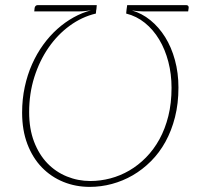

<svg xmlns="http://www.w3.org/2000/svg" viewBox="-20 -723 777 751"><path d="M331 8Q276 8 228 -11.5Q180 -31 144 -68Q108 -105 87.2 -159.2Q66.5 -213.5 66.5 -282.5Q66.5 -335 76.8 -382.8Q87 -430.5 105.5 -472Q124 -513.5 149.2 -548.2Q174.5 -583 204.5 -609.8Q234.5 -636.5 267.8 -655Q301 -673.5 335.5 -682.5Q324 -681 313 -679.8Q302 -678.5 292 -678.5H114L115.5 -692.5Q116.5 -697 119.5 -700Q122.5 -703 127.5 -703H358.5L357 -685.5H356.5L355 -670Q300 -657 252.5 -622.2Q205 -587.5 169.8 -536.5Q134.5 -485.5 114.2 -421.2Q94 -357 94 -284.5Q94 -219 113.2 -168.8Q132.5 -118.5 165.2 -84.5Q198 -50.5 241.5 -32.8Q285 -15 333.5 -15Q372.5 -15 411.5 -25.2Q450.5 -35.5 485.8 -56Q521 -76.5 551.2 -107.2Q581.5 -138 603.8 -178.5Q626 -219 638.5 -269.2Q651 -319.5 651 -379.5Q651 -433 638.5 -481.2Q626 -529.5 602.8 -568.2Q579.5 -607 546.8 -633.5Q514 -660 473.5 -670L475 -685.5L477.5 -703H708.5Q713.5 -703 716 -700Q718.5 -697 718 -692.5L716 -678.5H538.5Q528.5 -678.5 517.5 -679.5Q506.5 -680.5 496 -682Q535 -671 568.2 -644Q601.5 -617 626 -577.8Q650.5 -538.5 664.2 -488.2Q678 -438 678 -380.5Q678 -318 664.5 -264.8Q651 -211.5 627.2 -168.5Q603.5 -125.5 570.5 -92.5Q537.5 -59.5 499 -37.2Q460.5 -15 417.8 -3.5Q375 8 331 8Z"/></svg>

Font: Lato Thin
Style: Italic
Weight: 200
Italic angle: -7°
Designer: Lukasz Dziedzic
Foundry: tyPoland Lukasz Dziedzic
Version: Version 2.007; 2014-02-27